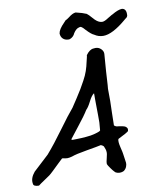

<svg xmlns="http://www.w3.org/2000/svg" viewBox="-105 -1032 956 1165"><g transform="rotate(-10 373.5 -450.0)"><path d="M538 52Q525 52 513 46Q498 34 474 -3L469 -13Q468 -26 475 -51Q482 -76 480 -89Q480 -99 470 -122Q464 -128 463 -128L453 -133Q432 -128 363.5 -116.5Q295 -105 269 -95Q251 -90 240 -90Q228 -90 213 -94H207Q203 -91 181 -69.5Q159 -48 139.5 -29.5Q120 -11 113 -6Q102 2 77 18.5Q52 35 41 44Q6 44 6 25Q0 -8 30 -44L125 -132Q173 -187 232 -268Q291 -349 323 -386Q333 -401 356 -436Q379 -471 389.5 -489Q400 -507 416 -536Q432 -565 441 -591.5Q450 -618 456 -647Q456 -648 460.5 -665.5Q465 -683 464 -685Q487 -717 511 -718L523 -719Q543 -719 557 -705Q571 -691 570 -674L562 -568Q561 -552 559.5 -526Q558 -500 557 -484.5Q556 -469 555 -462Q556 -412 555.5 -387Q555 -362 553.5 -312.5Q552 -263 552 -237Q562 -227 576 -227Q578 -227 587 -225.5Q596 -224 601 -223Q606 -222 612.5 -220Q619 -218 623.5 -214Q628 -210 631 -204Q632 -202 631.5 -196Q631 -190 630 -188Q619 -178 572 -155Q568 -154 564 -150Q559 -136 568 -99Q577 -62 577 -57Q578 -48 581 -29.5Q584 -11 585 -1Q586 9 581 22.5Q576 36 563 46Q552 52 538 52ZM289 -194Q295 -194 315 -194.5Q335 -195 344.5 -195.5Q354 -196 372.5 -197.5Q391 -199 403 -201Q415 -203 430 -207Q445 -211 457 -216L464 -221L468 -270V-316L467 -404V-450Q451 -440 434 -406Q417 -372 403 -359Q383 -326 338 -269.5Q293 -213 283 -199Q282 -198 284.5 -196Q287 -194 289 -194ZM584 -783Q554 -783 529 -800Q513 -806 483 -838Q470 -853 465 -856Q459 -861 454 -861Q451 -861 446 -859Q428 -855 412 -830Q403 -808 380 -799L374 -798H372Q351 -798 338 -810Q325 -822 324 -843Q327 -868 363 -904Q371 -912 374 -916Q381 -918 397 -930Q423 -951 442 -952Q485 -942 507 -932Q518 -924 537 -902Q561 -873 583 -869Q586 -868 592 -868Q606 -868 631 -885Q646 -894 648 -895Q649 -896 653.5 -898.5Q658 -901 661 -902Q698 -924 722 -925Q751 -922 747 -879L745 -874Q743 -868 729 -859L727 -857Q640 -783 584 -783Z"/></g></svg>

Font: Excalifont
Style: Regular
Weight: 400
Designer: Your Own Font Foundry (Virgil); Ján Filípek / DizajnDesign (Excalifont, modifications)
Foundry: Your Own Font Foundry (Virgil); Ján Filípek / DizajnDesign (Excalifont, modifications)
Version: Version 1.000;Glyphs 3.2 (3227)